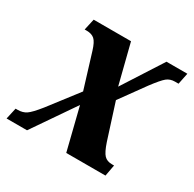

<svg xmlns="http://www.w3.org/2000/svg" viewBox="-142 -667 805 797"><g transform="rotate(30 260.5 -268.0)"><path d="M-6 -54H4Q28 -54 45 -65.5Q62 -77 94 -117L201 -256L150 -422Q139 -458 125.5 -470Q112 -482 88 -482H78L90 -536H269L317 -346L439 -536H539L528 -482H511Q488 -482 472 -469Q456 -456 423 -412L337 -293L391 -124Q405 -82 418.5 -68Q432 -54 456 -54H466L456 0H268L218 -201L80 0H-18Z"/></g></svg>

Font: Noto Serif CondExtraBold
Style: Italic
Weight: 800
Width: 3
Italic angle: -12°
Designer: Monotype Design Team
Foundry: Monotype Imaging Inc.
Version: Version 1.001